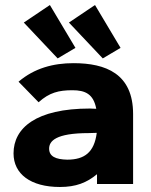

<svg xmlns="http://www.w3.org/2000/svg" viewBox="-20 -734 603 766"><path d="M210 -501 281 -543 179 -714 75 -644ZM390 -501 461 -543 359 -714 255 -644ZM219 12C283 12 326 -5 367 -39V0H511V-279C511 -440 402 -482 273 -482C193 -482 117 -462 54 -408L134 -326C177 -365 215 -374 269 -374C320 -374 353 -359 364 -300C354 -300 344 -301 339 -301C123 -301 34 -223 34 -122C34 -40 102 12 219 12ZM176 -141C176 -171 202 -203 334 -203C342 -203 354 -204 366 -204C356 -126 317 -97 248 -97C202 -98 176 -110 176 -141Z"/></svg>

Font: Inconsolata SemiExpanded Black
Style: Regular
Weight: 900
Width: 6
Monospace: yes
Designer: Raph Levien, Cyreal, Brenton Simpson
Foundry: Raph Levien, Cyreal, Google
Version: Version 3.100